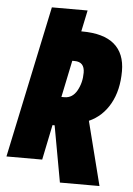

<svg xmlns="http://www.w3.org/2000/svg" viewBox="-61 -756 623 899"><g transform="rotate(5 250.5 -307.0)"><path d="M207 -165H197L163 0H-5L146 -714H314L293 -614H296Q398 -614 448.5 -571Q499 -528 499 -445Q499 -355 463.5 -291.5Q428 -228 365 -200L441 100H255ZM241 -300Q279 -300 300 -337.5Q321 -375 321 -422Q321 -473 274 -473H263L227 -300Z"/></g></svg>

Font: Noto Sans UI CondBlack
Style: Italic
Weight: 900
Width: 3
Italic angle: -12°
Designer: Monotype Design Team
Foundry: Monotype Imaging Inc.
Version: Version 1.001